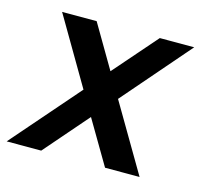

<svg xmlns="http://www.w3.org/2000/svg" viewBox="-109 -595 763 690"><g transform="rotate(15 272.5 -250.5)"><path d="M-30.5 0 188 -251 41.5 -501H170L264.5 -340L405 -501H533L316.5 -251L464 0H335.5L239.5 -163L98 0Z"/></g></svg>

Font: Urbanist SemiBold
Style: Italic
Weight: 600
Italic angle: -8°
Designer: Corey Hu
Foundry: Corey Hu
Version: Version 1.321; ttfautohint (v1.8.4.7-5d5b)